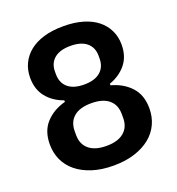

<svg xmlns="http://www.w3.org/2000/svg" viewBox="-131 -816 862 935"><g transform="rotate(-20 300.0 -349.0)"><path d="M300 12Q238 12 190 -3.5Q142 -19 109 -46Q76 -73 59 -110Q42 -147 42 -191Q42 -260 80.5 -302Q119 -344 182 -361V-369Q128 -388 95.5 -428Q63 -468 63 -529Q63 -569 79 -602.5Q95 -636 125 -660Q155 -684 199 -697Q243 -710 300 -710Q357 -710 401 -697Q445 -684 475 -660Q505 -636 521 -602.5Q537 -569 537 -529Q537 -468 504.5 -428Q472 -388 418 -369V-361Q481 -344 519.5 -302Q558 -260 558 -191Q558 -147 541 -110Q524 -73 491 -46Q458 -19 410 -3.5Q362 12 300 12ZM300 -90Q359 -90 390.5 -116.5Q422 -143 422 -190V-210Q422 -258 391 -284.5Q360 -311 300 -311Q240 -311 209 -284.5Q178 -258 178 -210V-190Q178 -143 209.5 -116.5Q241 -90 300 -90ZM300 -408Q355 -408 384 -433Q413 -458 413 -502V-516Q413 -559 384 -583.5Q355 -608 300 -608Q245 -608 216 -583.5Q187 -559 187 -516V-502Q187 -458 216 -433Q245 -408 300 -408Z"/></g></svg>

Font: IBM Plex Mono SemiBold
Style: Regular
Weight: 600
Monospace: yes
Designer: Mike Abbink, Paul van der Laan, Pieter van Rosmalen
Foundry: Bold Monday
Version: Version 2.3